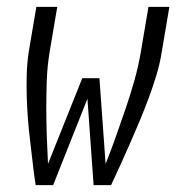

<svg xmlns="http://www.w3.org/2000/svg" viewBox="-20 -540 540 560"><path d="M84 0Q79 -32 75.5 -64Q72 -96 68 -128Q64 -160 61.5 -192.5Q59 -225 58 -257.5Q57 -290 58 -323.5Q59 -357 64 -390L86 -520H147L125 -390Q118 -348 116.5 -307Q115 -266 115 -225Q115 -184 116.5 -143Q118 -102 120 -62L220 -312H270L288 -62Q304 -102 318.5 -143Q333 -184 347 -225Q361 -266 372.5 -307Q384 -348 391 -390L413 -520H474L452 -390Q447 -357 437 -323.5Q427 -290 415 -257.5Q403 -225 389.5 -192.5Q376 -160 362 -128Q348 -96 333.5 -64Q319 -32 304 0H253L235 -252L135 0Z"/></svg>

Font: Iosevka Curly Light
Style: Italic
Weight: 300
Italic angle: -9°
Monospace: yes
Designer: Belleve Invis
Foundry: Belleve Invis
Version: Version 22.1.2; ttfautohint (v1.8.4)